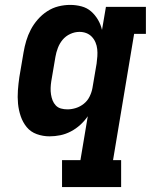

<svg xmlns="http://www.w3.org/2000/svg" viewBox="-20 -548 640 783"><path d="M233 215V105H308L338 -74Q325 -55 307.5 -39Q290 -23 269 -12Q248 -1 226 3.5Q204 8 182 8Q155 8 130 -1Q105 -10 89 -29.5Q73 -49 64.5 -74Q56 -99 53.5 -125.5Q51 -152 53 -179.5Q55 -207 59 -234L76 -334Q80 -358 87 -381.5Q94 -405 105.5 -427Q117 -449 134 -468.5Q151 -488 172.5 -502Q194 -516 218 -522Q242 -528 266 -528Q290 -528 312.5 -522Q335 -516 351.5 -501.5Q368 -487 379.5 -467.5Q391 -448 396 -426L412 -520H575V-410H527L441 105H474V215ZM255 -102Q272 -102 289.5 -107.5Q307 -113 322 -125Q337 -137 345.5 -154.5Q354 -172 357 -189L374 -289Q376 -304 377 -318.5Q378 -333 376.5 -347.5Q375 -362 369.5 -375Q364 -388 354.5 -398Q345 -408 332 -413Q319 -418 304 -418Q285 -418 266.5 -409.5Q248 -401 235.5 -386Q223 -371 216 -352.5Q209 -334 206 -316L189 -216Q187 -203 186.5 -189.5Q186 -176 188 -163Q190 -150 194.5 -138.5Q199 -127 207.5 -118Q216 -109 228.5 -105.5Q241 -102 255 -102Z"/></svg>

Font: Iosevka Etoile Extrabold
Style: Italic
Weight: 800
Italic angle: -9°
Designer: Belleve Invis
Foundry: Belleve Invis
Version: Version 22.1.2; ttfautohint (v1.8.4)